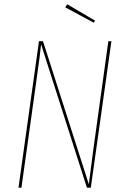

<svg xmlns="http://www.w3.org/2000/svg" viewBox="-20 -872 581 892"><path d="M292.5 -852.1 421.9 -775.9 415.5 -766.6 283.2 -837.9ZM497.6 -680.7 401.9 0H383.8L170.9 -666Q166.5 -620.1 151.4 -514.2L79.6 0H65.9L161.1 -680.7H179.7L392.6 -16.1Q412.6 -169.9 413.6 -177.7L483.4 -680.7Z"/></svg>

Font: Fira Sans Compressed Hair
Style: Italic
Weight: 100
Width: 3
Italic angle: -8°
Designer: Carrois Corporate & Edenspiekermann AG
Foundry: Carrois Corporate GbR & Edenspiekermann AG
Version: Version 4.203;PS 004.203;hotconv 1.0.88;makeotf.lib2.5.64775